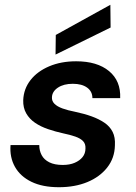

<svg xmlns="http://www.w3.org/2000/svg" viewBox="-20 -770 567 802"><path d="M226 12Q158 12 111.5 -10.5Q65 -33 42.5 -73Q20 -113 24 -164H144Q144 -141 154 -122Q164 -103 186 -92Q208 -81 242 -81Q271 -81 292 -90Q313 -99 325 -114Q337 -129 337 -150Q338 -169 327 -180.5Q316 -192 294.5 -199.5Q273 -207 244 -213Q212 -220 181 -230.5Q150 -241 126.5 -257Q103 -273 89.5 -296.5Q76 -320 77 -352Q79 -399 107.5 -435.5Q136 -472 185.5 -493Q235 -514 298 -514Q386 -514 435.5 -473Q485 -432 482 -360H366Q366 -388 344 -404Q322 -420 284 -420Q246 -420 222 -404Q198 -388 197 -364Q196 -348 207.5 -336.5Q219 -325 241 -317Q263 -309 294 -303Q332 -295 362.5 -284Q393 -273 416 -257.5Q439 -242 450.5 -219Q462 -196 460 -163Q459 -110 428 -70.5Q397 -31 345 -9.5Q293 12 226 12ZM212 -542 213 -624 441 -750 442 -655Z"/></svg>

Font: DM Sans 16pt SemiBold
Style: Italic
Weight: 600
Italic angle: -10°
Version: Version 4.004;gftools[0.9.30]